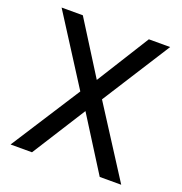

<svg xmlns="http://www.w3.org/2000/svg" viewBox="-128 -822 884 934"><g transform="rotate(20 313.5 -355.5)"><path d="M314.5 -438.5 484.9 -710.9H595.2L370.6 -358.4L600.6 0H489.3L314.5 -277.3L138.7 0H27.8L258.3 -358.4L33.2 -710.9H143.1Z"/></g></svg>

Font: RobotoInd
Style: Regular
Weight: 400
Designer: Google
Version: Version 2.001101; 2014